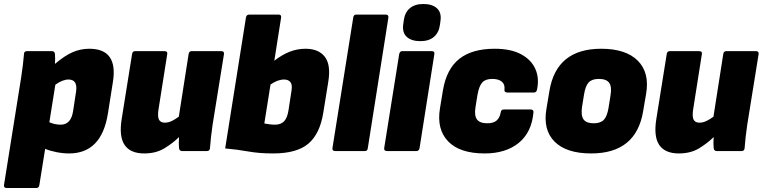

<svg xmlns="http://www.w3.org/2000/svg" viewBox="-36 -756 3817 961"><path d="M-2 185Q-18 185 -16 170L70 -369Q75 -402 78.5 -430.5Q82 -459 84 -485Q84 -500 99 -500H224Q238 -500 239 -485Q241 -464 239 -436Q287 -477 327 -494.5Q367 -512 411 -512Q556 -512 529 -345L504 -187Q472 12 310 12Q279 12 246.5 5.5Q214 -1 190 -11L161 170Q159 185 146 185ZM307 -358Q277 -358 241 -332L211 -144Q239 -132 268 -132Q320 -132 330 -201L345 -299Q353 -358 307 -358Z M686 12Q617 12 588 -30Q559 -72 573 -160L625 -485Q627 -500 640 -500H787Q804 -500 801 -485L757 -206Q752 -171 760 -156.5Q768 -142 789 -142Q807 -142 825 -151Q843 -160 859 -172L908 -485Q910 -500 923 -500H1072Q1087 -500 1085 -485L1028 -131Q1023 -98 1020 -69.5Q1017 -41 1015 -15Q1014 0 1000 0H875Q862 0 860 -15Q858 -38 860 -70Q830 -40 787.5 -14Q745 12 686 12Z M1331 12Q1261 12 1205.5 2Q1150 -8 1091 -13L1195 -668Q1197 -683 1212 -683H1359Q1373 -683 1371 -668L1337 -452Q1374 -481 1412.5 -496.5Q1451 -512 1493 -512Q1559 -512 1590 -471.5Q1621 -431 1607 -346L1582 -191Q1565 -86 1507.5 -37Q1450 12 1331 12ZM1287 -138Q1299 -136 1312 -134Q1325 -132 1341 -132Q1369 -132 1385.5 -148.5Q1402 -165 1408 -204L1423 -302Q1428 -332 1417.5 -345Q1407 -358 1386 -358Q1354 -358 1318 -333Z M1642 0Q1626 0 1628 -15L1732 -668Q1734 -683 1747 -683H1894Q1910 -683 1908 -668L1805 -15Q1804 -8 1801 -4Q1798 0 1790 0Z M1901 0Q1885 0 1887 -15L1962 -485Q1965 -500 1977 -500H2125Q2141 -500 2138 -485L2064 -15Q2061 0 2049 0ZM2068 -550Q2024 -550 2000.5 -571Q1977 -592 1982 -632L1985 -654Q1990 -693 2015 -714.5Q2040 -736 2083 -736Q2127 -736 2150.5 -715Q2174 -694 2169 -654L2166 -632Q2161 -593 2136 -571.5Q2111 -550 2068 -550Z M2390 12Q2265 12 2207 -48.5Q2149 -109 2166 -213L2181 -304Q2199 -411 2263 -461.5Q2327 -512 2440 -512Q2521 -512 2572 -484.5Q2623 -457 2643.5 -411Q2664 -365 2652 -308Q2649 -293 2637 -293H2503Q2487 -293 2489 -308Q2492 -334 2475.5 -347.5Q2459 -361 2428 -361Q2394 -361 2378 -343.5Q2362 -326 2354 -282L2344 -220Q2337 -177 2351.5 -158Q2366 -139 2403 -139Q2435 -139 2450.5 -153.5Q2466 -168 2470 -193Q2472 -208 2485 -208H2619Q2636 -208 2634 -193Q2625 -93 2560 -40.5Q2495 12 2390 12Z M2923 12Q2799 12 2740 -47Q2681 -106 2699 -211L2714 -301Q2749 -512 2973 -512Q3097 -512 3156.5 -452Q3216 -392 3198 -287L3183 -199Q3148 12 2923 12ZM2936 -139Q2970 -139 2986.5 -156.5Q3003 -174 3010 -217L3020 -280Q3027 -322 3013 -341.5Q2999 -361 2961 -361Q2927 -361 2910.5 -343.5Q2894 -326 2887 -282L2877 -220Q2871 -177 2885 -158Q2899 -139 2936 -139Z M3362 12Q3293 12 3264 -30Q3235 -72 3249 -160L3301 -485Q3303 -500 3316 -500H3463Q3480 -500 3477 -485L3433 -206Q3428 -171 3436 -156.5Q3444 -142 3465 -142Q3483 -142 3501 -151Q3519 -160 3535 -172L3584 -485Q3586 -500 3599 -500H3748Q3763 -500 3761 -485L3704 -131Q3699 -98 3696 -69.5Q3693 -41 3691 -15Q3690 0 3676 0H3551Q3538 0 3536 -15Q3534 -38 3536 -70Q3506 -40 3463.5 -14Q3421 12 3362 12Z"/></svg>

Font: Sofia Sans ExtraBlack
Style: Italic
Weight: 1000
Italic angle: -9°
Designer: Botio Nikoltchev, Ani Petrova
Foundry: lettersoup
Version: Version 4.100; ttfautohint (v1.8.4.7-5d5b)